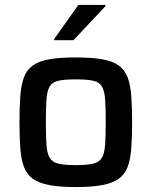

<svg xmlns="http://www.w3.org/2000/svg" viewBox="-20 -751 615 779"><path d="M287 8Q223 8 180.5 0Q138 -8 113.5 -25.5Q89 -43 77.5 -73Q66 -103 62.5 -148Q59 -193 59 -256Q59 -318 62.5 -363Q66 -408 77.5 -438Q89 -468 113.5 -485.5Q138 -503 180.5 -510.5Q223 -518 287 -518Q352 -518 394.5 -510.5Q437 -503 461.5 -485.5Q486 -468 497.5 -438Q509 -408 512.5 -363Q516 -318 516 -256Q516 -193 512.5 -148Q509 -103 497.5 -73Q486 -43 461.5 -25.5Q437 -8 394.5 0Q352 8 287 8ZM287 -81Q333 -81 358 -87Q383 -93 393.5 -111Q404 -129 406.5 -164Q409 -199 409 -256Q409 -313 406.5 -347.5Q404 -382 393.5 -400Q383 -418 358 -423.5Q333 -429 287 -429Q242 -429 217 -423.5Q192 -418 181.5 -400Q171 -382 168.5 -347.5Q166 -313 166 -256Q166 -199 168.5 -164Q171 -129 181.5 -111Q192 -93 217 -87Q242 -81 287 -81ZM200 -588V-593L298 -731H408V-726L278 -588Z"/></svg>

Font: Saira Thin Medium
Style: Regular
Weight: 500
Version: Version 1.101